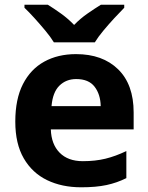

<svg xmlns="http://www.w3.org/2000/svg" viewBox="-20 -786 631 816"><path d="M303 -556Q416 -556 482 -491.5Q548 -427 548 -308V-236H196Q198 -173 233.5 -137Q269 -101 332 -101Q385 -101 428 -111.5Q471 -122 517 -144V-29Q477 -9 432.5 0.5Q388 10 325 10Q243 10 180 -20.5Q117 -51 81 -113Q45 -175 45 -269Q45 -365 77.5 -428.5Q110 -492 168 -524Q226 -556 303 -556ZM304 -450Q261 -450 232.5 -422Q204 -394 199 -335H408Q407 -385 382 -417.5Q357 -450 304 -450ZM209 -606Q195 -629 172.5 -656Q150 -683 126.5 -709Q103 -735 84 -753V-766H183Q209 -750 239 -728.5Q269 -707 295 -680Q321 -707 352 -728.5Q383 -750 409 -766H508V-753Q490 -735 466 -709Q442 -683 419.5 -656Q397 -629 383 -606Z"/></svg>

Font: Noto Sans Thaana
Style: Bold
Weight: 700
Designer: David Williams
Foundry: Google Inc.
Version: Version 3.001; ttfautohint (v1.8.4.7-5d5b)